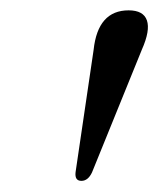

<svg xmlns="http://www.w3.org/2000/svg" viewBox="-20 -800 299 362"><path d="M133.5 -459Q120.5 -459 122.5 -475.5L156.5 -706Q164.5 -780.5 222.5 -780.5Q250.5 -780.5 257 -761.5Q263.5 -742.5 247.5 -706.5L153.5 -475Q146 -459 133.5 -459Z"/></svg>

Font: Fraunces 72pt S000
Style: Italic
Weight: 400
Italic angle: -16°
Version: Version 1.000; ttfautohint (v1.8.3)